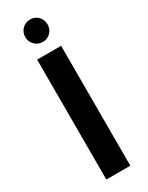

<svg xmlns="http://www.w3.org/2000/svg" viewBox="-232 -933 748 971"><g transform="rotate(-30 142.5 -447.0)"><path d="M73 0V-700H213V0ZM143 -763Q116 -763 97 -782Q78 -801 78 -828Q78 -856 97 -875Q116 -894 143 -894Q171 -894 189.5 -875Q208 -856 208 -828Q208 -801 189.5 -782Q171 -763 143 -763Z"/></g></svg>

Font: DM Sans 10pt ExtraBold
Style: Regular
Weight: 800
Version: Version 4.004;gftools[0.9.30]